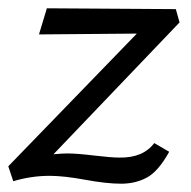

<svg xmlns="http://www.w3.org/2000/svg" viewBox="-20 -432 461 463"><path d="M268 -52Q325 -51 352 -87L388 -66Q362 -19 334.5 -4Q307 11 272 11Q237 11 185.5 1.5Q134 -8 100 -8Q55 -8 12 5L0 -31L310 -351L74 -349L93 -412L404 -410L413 -378L109 -60Q131 -62 142 -62Q165 -62 206.5 -57Q248 -52 268 -52Z"/></svg>

Font: EauTestInfant Medium
Style: Italic
Weight: 500
Italic angle: -12°
Designer: Christian Thalmann (Catharsis Fonts)
Version: Version 0.001;PS 000.001;hotconv 1.0.88;makeotf.lib2.5.64775